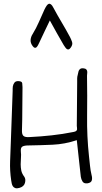

<svg xmlns="http://www.w3.org/2000/svg" viewBox="-20 -1009 547 1029"><path d="M38.1 -249Q40 -317.4 43 -385.3Q45.9 -453.1 47.9 -522.5Q47.9 -528.3 47.9 -534.2Q47.9 -540 48.8 -545.9Q50.8 -557.6 57.6 -566.4Q64.5 -575.2 80.1 -574.2Q97.7 -573.2 99.1 -563Q100.6 -552.7 100.6 -542Q99.6 -483.4 99.6 -426.3Q99.6 -369.1 97.7 -311.5Q96.7 -289.1 105.5 -280.8Q114.3 -272.5 139.6 -274.4Q199.2 -277.3 257.3 -283.7Q315.4 -290 374 -301.8Q384.8 -303.7 388.7 -307.6Q392.6 -311.5 393.1 -315.9Q393.6 -320.3 392.6 -325.2Q391.6 -330.1 391.6 -334Q392.6 -392.6 392.6 -451.2Q392.6 -509.8 393.6 -569.3Q393.6 -579.1 393.6 -588.4Q393.6 -597.7 396.5 -607.4Q398.4 -613.3 399.4 -620.1Q400.4 -627 403.3 -632.3Q406.2 -637.7 412.1 -641.1Q418 -644.5 428.7 -642.6Q438.5 -641.6 442.4 -637.2Q446.3 -632.8 447.3 -627Q448.2 -621.1 447.3 -615.2Q446.3 -609.4 446.3 -603.5Q448.2 -495.1 446.8 -387.2Q445.3 -279.3 457 -170.9Q460 -145.5 462.4 -120.6Q464.8 -95.7 470.7 -71.3Q475.6 -53.7 471.7 -41.5Q467.8 -29.3 448.2 -26.4Q429.7 -24.4 422.4 -36.1Q415 -47.9 413.1 -61.5Q408.2 -111.3 402.3 -159.7Q396.5 -208 391.6 -257.8Q327.1 -236.3 262.2 -233.4Q197.3 -230.5 132.8 -229.5Q110.4 -229.5 100.1 -223.6Q89.8 -217.8 91.8 -196.3Q93.8 -179.7 92.3 -162.6Q90.8 -145.5 90.8 -128.4Q90.8 -111.3 94.2 -94.7Q97.7 -78.1 110.4 -61.5Q119.1 -48.8 113.8 -28.8Q108.4 -8.8 84 -2Q70.3 2 62 -1Q53.7 -3.9 49.3 -10.3Q44.9 -16.6 43 -25.4Q41 -34.2 40 -42Q32.2 -94.7 34.2 -145.5Q36.1 -196.3 38.1 -249ZM247.1 -899.4Q231.4 -868.2 217.8 -838.4Q204.1 -808.6 190.4 -780.3Q187.5 -773.4 183.6 -766.6Q179.7 -759.8 175.8 -755.9Q171.9 -752 166.5 -752.9Q161.1 -753.9 155.3 -761.7Q142.6 -778.3 144 -795.4Q145.5 -812.5 155.3 -827.1Q173.8 -857.4 188.5 -891.1Q203.1 -924.8 218.8 -959Q224.6 -970.7 230 -978.5Q235.4 -986.3 241.2 -988.3Q247.1 -990.2 253.4 -985.4Q259.8 -980.5 266.6 -966.8Q288.1 -926.8 310.5 -889.2Q333 -851.6 354.5 -811.5Q361.3 -798.8 366.2 -784.2Q371.1 -769.5 358.4 -752.9Q352.5 -745.1 347.7 -744.1Q342.8 -743.2 338.4 -746.1Q334 -749 329.6 -755.4Q325.2 -761.7 321.3 -767.6Q302.7 -798.8 284.7 -831.5Q266.6 -864.3 247.1 -899.4Z"/></svg>

Font: Scriphy
Style: Regular
Weight: 400
Designer: Ala M. Lockhart
Foundry: Ala M. Lockhart
Version: Version 1.0 2021